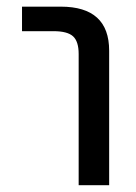

<svg xmlns="http://www.w3.org/2000/svg" viewBox="-20 -544 401 566"><path d="M44.9 -452.1V-524.4H159.2Q301.8 -524.4 301.8 -394.5V2H211.9V-384.8Q211.9 -421.9 195.3 -437Q178.7 -452.1 137.7 -452.1Z"/></svg>

Font: irohakakuC Regular
Style: Regular
Weight: 400
Designer: [Source Han Sans]
Ryoko NISHIZUKA Ë•øÂ°öÊ∂ºÂ≠ê (kana & ideographs); Paul D. Hunt (Latin, Greek & Cyrillic); Wenlong ZHAN
Version: Version 1.001.20160904